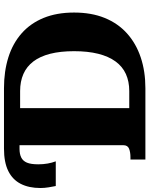

<svg xmlns="http://www.w3.org/2000/svg" viewBox="87 -837 750 964"><g transform="rotate(-90 462.0 -355.0)"><path d="M198 -710H501Q586 -710 656 -688Q726 -666 776.5 -621.5Q827 -577 854 -511Q881 -445 881 -358Q881 -271 854 -204.5Q827 -138 776.5 -92.5Q726 -47 656 -23.5Q586 0 501 0H143V-75H154Q180 -75 197.5 -82Q215 -89 215 -111V-632H196Q171 -632 153.5 -623.5Q136 -615 127.5 -595Q119 -575 119 -538Q119 -513 123 -490.5Q127 -468 134 -450H10Q7 -464 3.5 -485.5Q0 -507 0 -527Q0 -585 21 -626Q42 -667 85.5 -688.5Q129 -710 198 -710ZM487 -629H401V-81H487Q535 -81 572.5 -98Q610 -115 635.5 -150Q661 -185 674 -237Q687 -289 687 -358Q687 -427 674 -478Q661 -529 635.5 -562.5Q610 -596 572.5 -612.5Q535 -629 487 -629Z"/></g></svg>

Font: Roboto Serif 20pt
Style: Bold
Weight: 700
Version: Version 1.008